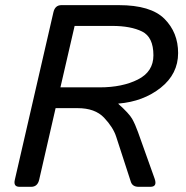

<svg xmlns="http://www.w3.org/2000/svg" viewBox="-20 -720 716 740"><path d="M55.2 0Q30.8 0 37.1 -26.9L186 -673.3Q192.4 -700.2 216.8 -700.2H438Q561 -700.2 613.8 -647.5Q666.5 -594.7 666.5 -515.6Q666.5 -435.1 599.4 -381.8Q532.2 -328.6 436.5 -320.8L436 -319.8Q477.5 -282.7 489.3 -262Q501 -241.2 511.7 -211.4L575.7 -32.2Q587.4 0 559.6 0H514.2Q490.7 0 484.4 -19L427.7 -193.4Q416 -229.5 381.1 -266.4Q346.2 -303.2 279.3 -303.2H194.3L130.9 -26.9Q124.5 0 100.1 0ZM212.9 -383.3H363.8Q451.7 -383.3 511.5 -413.6Q571.3 -443.8 571.3 -506.8Q571.3 -577.1 527.6 -598.6Q483.9 -620.1 412.6 -620.1H267.6Z"/></svg>

Font: Istok Web
Style: BoldItalic
Weight: 700
Italic angle: -13°
Designer: Andrey V. Panov
Foundry: Andrey V. Panov
Version: Version 1.0.2g